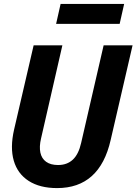

<svg xmlns="http://www.w3.org/2000/svg" viewBox="-20 -952 698 982"><path d="M272 10Q184 10 127 -26.5Q70 -63 50.5 -130Q31 -197 52 -289L152 -720H299L190 -244Q180 -202 186.5 -171.5Q193 -141 216 -124.5Q239 -108 277 -108Q323 -108 352.5 -135.5Q382 -163 395 -221L510 -720H658L546 -236Q518 -113 449.5 -51.5Q381 10 272 10ZM267 -830 290 -932H615L592 -830Z"/></svg>

Font: Instrument Sans SemiCondensed
Style: Bold Italic
Weight: 700
Width: 4
Italic angle: -13°
Designer: Rodrigo Fuenzalida
Foundry: fragTYPE
Version: Version 1.000;gftools[0.9.28]